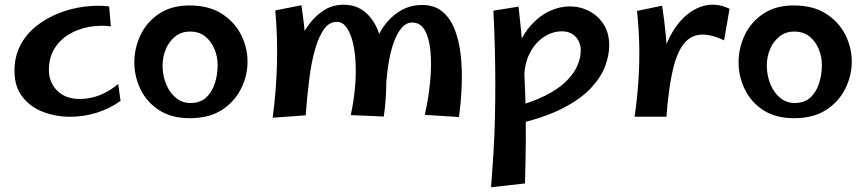

<svg xmlns="http://www.w3.org/2000/svg" viewBox="-20 -486 3649 809"><path d="M275 6Q215 6 161.5 -14.5Q108 -35 74.5 -78Q41 -121 41 -187Q41 -248 66 -295.5Q91 -343 133.5 -376.5Q176 -410 228 -430.5Q280 -451 335.5 -458Q391 -465 440 -459L447 -375Q401 -381 354.5 -372.5Q308 -364 270 -341Q232 -318 209 -280.5Q186 -243 186 -191Q186 -139 221 -104Q256 -69 316 -69Q361 -69 402.5 -86Q444 -103 478 -132L488 -61Q442 -28 387.5 -11Q333 6 275 6Z M780 12Q702 12 650 -22Q598 -56 572 -110Q546 -164 546 -223Q546 -283 572 -338Q598 -393 650 -428Q702 -463 778 -463Q860 -463 914 -428.5Q968 -394 995.5 -340Q1023 -286 1023 -226Q1023 -167 995.5 -112Q968 -57 914.5 -22.5Q861 12 780 12ZM782 -52Q824 -52 849 -75.5Q874 -99 885.5 -135.5Q897 -172 897 -212Q897 -248 883.5 -280Q870 -312 844.5 -332.5Q819 -353 780 -353Q744 -353 718 -332Q692 -311 678.5 -278.5Q665 -246 665 -210Q665 -168 680 -131.5Q695 -95 721.5 -73.5Q748 -52 782 -52Z M1597 5 1458 -1Q1471 -62 1476 -119.5Q1481 -177 1478 -227Q1475 -277 1465 -314Q1455 -351 1438.5 -372.5Q1422 -394 1400 -394Q1367 -394 1345 -363Q1323 -332 1307.5 -278Q1292 -224 1283 -152.5Q1274 -81 1268 0L1199 -151Q1202 -188 1213 -230.5Q1224 -273 1242.5 -315Q1261 -357 1288 -391Q1315 -425 1349.5 -445.5Q1384 -466 1428 -466Q1480 -466 1516 -437Q1552 -408 1572 -359Q1592 -310 1600.5 -248.5Q1609 -187 1607.5 -121.5Q1606 -56 1597 5ZM1268 0 1129 10Q1144 -103 1147 -217Q1150 -331 1140 -442L1250 -464Q1263 -376 1268.5 -300.5Q1274 -225 1273.5 -153Q1273 -81 1268 0ZM1914 7 1770 -2Q1786 -74 1792.5 -143Q1799 -212 1794 -268Q1789 -324 1770.5 -357.5Q1752 -391 1717 -391Q1691 -391 1671 -367Q1651 -343 1637 -301.5Q1623 -260 1615 -205.5Q1607 -151 1605 -90L1550 -262Q1560 -316 1588.5 -362Q1617 -408 1660.5 -436.5Q1704 -465 1759 -465Q1810 -465 1843 -438Q1876 -411 1895 -364Q1914 -317 1921 -256.5Q1928 -196 1925.5 -128Q1923 -60 1914 7Z M2049 303Q2055 227 2059.5 154Q2064 81 2065.5 9Q2067 -63 2067 -135.5Q2067 -208 2065 -284Q2063 -360 2059 -441L2165 -458Q2177 -351 2184 -257Q2191 -163 2193.5 -74.5Q2196 14 2195.5 102.5Q2195 191 2192 287ZM2168 34 2147 -36Q2224 -56 2277.5 -83Q2331 -110 2364 -142Q2397 -174 2412 -207.5Q2427 -241 2427 -273Q2427 -308 2405.5 -331Q2384 -354 2348 -354Q2307 -354 2270.5 -329.5Q2234 -305 2211.5 -260.5Q2189 -216 2189 -156L2128 -126Q2133 -215 2157.5 -278Q2182 -341 2218.5 -381Q2255 -421 2297 -440Q2339 -459 2381 -459Q2425 -459 2463 -439Q2501 -419 2524 -382.5Q2547 -346 2547 -295Q2547 -253 2529.5 -206.5Q2512 -160 2470 -115Q2428 -70 2354.5 -31.5Q2281 7 2168 34Z M2788 6 2752 -125Q2756 -211 2781.5 -282Q2807 -353 2849 -399.5Q2891 -446 2944 -461Q2997 -476 3054 -449L3031 -316Q2967 -346 2923.5 -339Q2880 -332 2853 -290Q2826 -248 2811 -173.5Q2796 -99 2788 6ZM2788 6H2654Q2665 -72 2670 -146Q2675 -220 2673.5 -293Q2672 -366 2664 -440L2770 -462Q2780 -395 2785.5 -336.5Q2791 -278 2792.5 -223.5Q2794 -169 2792.5 -112.5Q2791 -56 2788 6Z M3326 12Q3248 12 3196 -22Q3144 -56 3118 -110Q3092 -164 3092 -223Q3092 -283 3118 -338Q3144 -393 3196 -428Q3248 -463 3324 -463Q3406 -463 3460 -428.5Q3514 -394 3541.5 -340Q3569 -286 3569 -226Q3569 -167 3541.5 -112Q3514 -57 3460.5 -22.5Q3407 12 3326 12ZM3328 -52Q3370 -52 3395 -75.5Q3420 -99 3431.5 -135.5Q3443 -172 3443 -212Q3443 -248 3429.5 -280Q3416 -312 3390.5 -332.5Q3365 -353 3326 -353Q3290 -353 3264 -332Q3238 -311 3224.5 -278.5Q3211 -246 3211 -210Q3211 -168 3226 -131.5Q3241 -95 3267.5 -73.5Q3294 -52 3328 -52Z"/></svg>

Font: Marhey Light
Style: Regular
Weight: 400
Version: Version 1.000